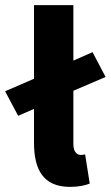

<svg xmlns="http://www.w3.org/2000/svg" viewBox="-34 -719 433 751"><path d="M240 12C274 12 300 6 317 -1L299 -115C291 -113 287 -113 281 -113C269 -113 253 -123 253 -155V-364L379 -418L328 -515L253 -482V-699H99V-411L-14 -362L37 -266L99 -293V-161C99 -57 134 12 240 12Z"/></svg>

Font: Source Sans Pro
Style: Bold
Weight: 700
Designer: Paul D. Hunt
Foundry: Adobe Systems Incorporated
Version: Version 3.006;hotconv 1.0.111;makeotfexe 2.5.65597